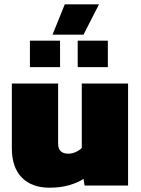

<svg xmlns="http://www.w3.org/2000/svg" viewBox="-20 -862 655 892"><path d="M224 -701 281 -842H440L368 -701ZM119 -550V-673H259V-550ZM341 -550V-673H481V-550ZM210 10Q128 10 81.5 -37Q35 -84 35 -174V-474H250V-195Q250 -148 298 -148Q315 -148 332.5 -156Q350 -164 360 -175V-474H575V0H373L368 -31Q341 -13 300.5 -1.5Q260 10 210 10Z"/></svg>

Font: Kanit ExtraBold
Style: Regular
Weight: 800
Designer: Katatrad Team
Foundry: CadsonDemak
Version: Version 2.000; ttfautohint (v1.8.3)